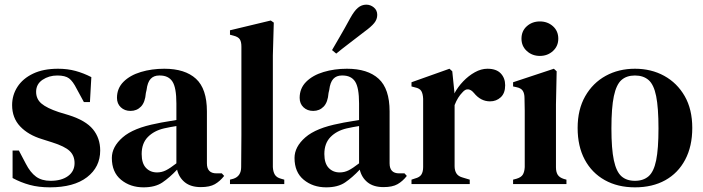

<svg xmlns="http://www.w3.org/2000/svg" viewBox="-20 -790 3016 824"><path d="M194 14Q146 14 107.5 3.5Q69 -7 34 -26V-144H61L91 -87Q110 -50 134.5 -32Q159 -14 197 -14Q244 -14 272 -34.5Q300 -55 300 -90Q300 -122 279 -142Q258 -162 204 -179L160 -193Q101 -211 66.5 -247.5Q32 -284 32 -339Q32 -382 55 -417.5Q78 -453 122 -474Q166 -495 229 -495Q270 -495 304.5 -485.5Q339 -476 372 -459L366 -352H340L309 -409Q293 -441 276.5 -453.5Q260 -466 226 -466Q190 -466 162.5 -447.5Q135 -429 135 -396Q135 -365 158 -345.5Q181 -326 232 -309L275 -296Q348 -273 379 -235Q410 -197 410 -144Q410 -73 353.5 -29.5Q297 14 194 14Z M596 14Q539 14 499.5 -18.5Q460 -51 460 -112Q460 -160 506.5 -200.5Q553 -241 653 -260Q670 -264 692.5 -267.5Q715 -271 737 -275V-346Q737 -414 720 -440Q703 -466 666 -466H663Q640 -466 626.5 -451.5Q613 -437 609 -404L606 -391Q603 -351 585 -332.5Q567 -314 540 -314Q515 -314 498.5 -329.5Q482 -345 482 -370Q482 -411 510 -439Q538 -467 584.5 -481Q631 -495 685 -495Q774 -495 821 -452Q868 -409 868 -312V-89Q868 -46 909 -46H932L942 -35Q924 -12 902 0.5Q880 13 842 13Q799 13 773.5 -7.5Q748 -28 740 -62Q708 -28 677 -7Q646 14 596 14ZM654 -50Q674 -50 692 -59Q710 -68 737 -89V-249Q711 -245 684 -239Q641 -229 614.5 -202Q588 -175 588 -129Q588 -89 606.5 -69.5Q625 -50 654 -50Z M967 0V-19L982 -23Q1015 -34 1015 -73Q1015 -107 1015.5 -141.5Q1016 -176 1016 -210V-590Q1016 -611 1009 -621.5Q1002 -632 982 -637L967 -641V-660L1142 -702L1155 -693L1151 -552V-73Q1152 -53 1159.5 -40.5Q1167 -28 1186 -23L1200 -19V0Z M1380 14Q1323 14 1283.5 -18.5Q1244 -51 1244 -112Q1244 -160 1290.5 -200.5Q1337 -241 1437 -260Q1454 -264 1476.5 -267.5Q1499 -271 1521 -275V-346Q1521 -414 1504 -440Q1487 -466 1450 -466H1447Q1424 -466 1410.5 -451.5Q1397 -437 1393 -404L1390 -391Q1387 -351 1369 -332.5Q1351 -314 1324 -314Q1299 -314 1282.5 -329.5Q1266 -345 1266 -370Q1266 -411 1294 -439Q1322 -467 1368.5 -481Q1415 -495 1469 -495Q1558 -495 1605 -452Q1652 -409 1652 -312V-89Q1652 -46 1693 -46H1716L1726 -35Q1708 -12 1686 0.5Q1664 13 1626 13Q1583 13 1557.5 -7.5Q1532 -28 1524 -62Q1492 -28 1461 -7Q1430 14 1380 14ZM1438 -50Q1458 -50 1476 -59Q1494 -68 1521 -89V-249Q1495 -245 1468 -239Q1425 -229 1398.5 -202Q1372 -175 1372 -129Q1372 -89 1390.5 -69.5Q1409 -50 1438 -50ZM1405 -575Q1421 -603 1439.5 -634.5Q1458 -666 1483 -712Q1500 -743 1516 -756.5Q1532 -770 1552 -770Q1570 -770 1584.5 -758Q1599 -746 1599 -726Q1599 -707 1586 -691Q1573 -675 1544 -654Q1504 -623 1475 -601Q1446 -579 1423 -560Z M1746 0V-19L1761 -24Q1781 -29 1788.5 -41Q1796 -53 1796 -73V-366Q1795 -388 1788 -399.5Q1781 -411 1761 -415L1746 -419V-437L1909 -495L1921 -484L1930 -396V-389Q1945 -417 1968 -441Q1991 -465 2018 -480Q2045 -495 2072 -495Q2110 -495 2129 -475Q2148 -455 2148 -424Q2148 -390 2129 -372.5Q2110 -355 2083 -355Q2043 -355 2014 -391L2012 -393Q2002 -405 1989.5 -406.5Q1977 -408 1965 -394Q1955 -384 1946.5 -370.5Q1938 -357 1931 -339V-77Q1931 -58 1939 -45.5Q1947 -33 1966 -28L1996 -19V0Z M2297 -550Q2264 -550 2241 -571Q2218 -592 2218 -624Q2218 -657 2241 -677.5Q2264 -698 2297 -698Q2330 -698 2353 -677.5Q2376 -657 2376 -624Q2376 -592 2353 -571Q2330 -550 2297 -550ZM2182 0V-19L2197 -23Q2217 -29 2224 -41Q2231 -53 2232 -73V-257Q2232 -288 2232 -314.5Q2232 -341 2231 -369Q2231 -389 2223.5 -400.5Q2216 -412 2196 -416L2182 -419V-437L2357 -495L2369 -484L2366 -342V-72Q2366 -52 2373.5 -40Q2381 -28 2400 -22L2411 -19V0Z M2705 14Q2631 14 2575.5 -17Q2520 -48 2489.5 -105Q2459 -162 2459 -241Q2459 -320 2491.5 -377Q2524 -434 2579.5 -464.5Q2635 -495 2705 -495Q2775 -495 2830.5 -464.5Q2886 -434 2918.5 -377.5Q2951 -321 2951 -241Q2951 -162 2920.5 -104.5Q2890 -47 2835 -16.5Q2780 14 2705 14ZM2705 -14Q2741 -14 2763.5 -33.5Q2786 -53 2796 -102Q2806 -151 2806 -239Q2806 -328 2796 -377.5Q2786 -427 2763.5 -446.5Q2741 -466 2705 -466Q2669 -466 2647 -446.5Q2625 -427 2614.5 -377.5Q2604 -328 2604 -239Q2604 -151 2614.5 -102Q2625 -53 2647 -33.5Q2669 -14 2705 -14Z"/></svg>

Font: DeepMind Serif Text
Style: Regular
Weight: 400
Designer: Frank Grießhammer / Modifications: Colophon Foundry
Foundry: Colophon Foundry
Version: Version 5.003; ttfautohint (v1.8.2)